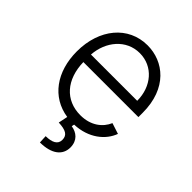

<svg xmlns="http://www.w3.org/2000/svg" viewBox="-210 -676 1002 1002"><g transform="rotate(45 290.5 -175.0)"><path d="M315.7 11C418.7 7.1 487.9 -50.4 511.7 -116.5L451.7 -136C430.8 -87 381.4 -46.5 304 -46.5C192.5 -46.5 121.8 -127.8 119 -253.9H525.2V-285.2C525.2 -467.3 412.6 -552.9 294.4 -552.9C153.1 -552.9 55.4 -434.7 55.4 -269.5C55.4 -119.7 133.9 -11 262.1 8.2L251.4 60C304.7 62.5 328.8 75.3 328.8 110.8C328.8 144.2 300.1 158 253.2 158.7L255.3 203.1C341.3 202.4 386.4 166.2 386.7 109C386.4 57.2 353.3 32 312.9 25.6ZM119.3 -309.7C126.1 -411.2 194.6 -495.4 294.4 -495.4C392 -495.4 460.6 -414.8 460.6 -309.7Z"/></g></svg>

Font: Karasuma Gothic
Style: Light
Weight: 300
Designer: Rasmus Andersson / Ryoko Nishizuka
Foundry: rsms
Version: Version 1.00